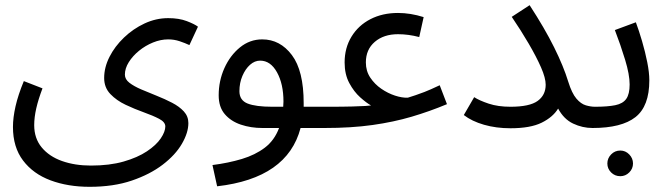

<svg xmlns="http://www.w3.org/2000/svg" viewBox="-20 -489 2576 741"><path d="M30 1Q30 -35 40 -79Q50 -123 72 -176L144 -148Q128 -106 120 -71Q112 -36 112 -6Q112 45 141 80Q170 115 219.5 132.5Q269 150 331 150Q403 150 457 134.5Q511 119 547 95Q583 71 600.5 45Q618 19 618 -1Q618 -18 594 -30.5Q570 -43 535 -55.5Q500 -68 465 -84.5Q430 -101 406 -126Q382 -151 382 -188Q382 -229 402.5 -269.5Q423 -310 458.5 -344Q494 -378 538 -398.5Q582 -419 629 -419Q671 -419 701 -407.5Q731 -396 744 -386L711 -315Q694 -323 673 -330Q652 -337 629 -337Q600 -337 570.5 -325Q541 -313 516.5 -293Q492 -273 477 -249Q462 -225 462 -201Q462 -183 479.5 -169.5Q497 -156 525 -144Q553 -132 584.5 -119.5Q616 -107 644 -92.5Q672 -78 689.5 -59Q707 -40 707 -14Q707 23 682 66Q657 109 608 146.5Q559 184 488.5 208Q418 232 326 232Q242 232 175 207Q108 182 69 130.5Q30 79 30 1Z M818 230 800 148Q862 140 913.5 124.5Q965 109 1002 81Q1039 53 1057 5H993Q948 5 909.5 -8Q871 -21 847.5 -48.5Q824 -76 824 -121Q824 -177 846 -226Q868 -275 906 -306Q944 -337 992 -337Q1061 -337 1106.5 -276.5Q1152 -216 1152 -91Q1152 -84 1152 -77H1242Q1263 -77 1272.5 -65.5Q1282 -54 1282 -38Q1282 -22 1268 -8.5Q1254 5 1232 5H1140Q1089 199 818 230ZM1031 -77H1073Q1074 -87 1074 -97Q1074 -165 1049 -210Q1024 -255 984 -255Q963 -255 945 -239Q927 -223 915.5 -196Q904 -169 904 -137Q904 -102 935.5 -89.5Q967 -77 1031 -77Z M1232 5 1242 -77Q1305 -77 1339.5 -78Q1374 -79 1390 -80Q1406 -81 1412 -82Q1394 -92 1370 -113.5Q1346 -135 1328 -168.5Q1310 -202 1310 -248Q1310 -304 1336.5 -347.5Q1363 -391 1409.5 -415Q1456 -439 1516 -439Q1564 -439 1615 -423L1598 -346Q1556 -357 1516 -357Q1461 -357 1426.5 -327.5Q1392 -298 1392 -248Q1392 -215 1409 -189.5Q1426 -164 1451.5 -146.5Q1477 -129 1504.5 -120Q1532 -111 1554 -112Q1570 -117 1583.5 -121.5Q1597 -126 1618 -134Q1639 -142 1677 -160L1705 -87Q1638 -59 1568.5 -38.5Q1499 -18 1417.5 -6.5Q1336 5 1232 5Z M1950 -77Q2024 -77 2055 -99.5Q2086 -122 2086 -162Q2086 -188 2068 -229Q2050 -270 2020.5 -320.5Q1991 -371 1955 -424L2024 -469Q2082 -380 2118.5 -306.5Q2155 -233 2173 -174Q2187 -129 2204.5 -108.5Q2222 -88 2241 -82.5Q2260 -77 2276 -77Q2297 -77 2307 -65.5Q2317 -54 2317 -38Q2317 -22 2303 -8.5Q2289 5 2267 5Q2228 5 2192 -12Q2156 -29 2134 -70Q2114 -37 2070.5 -15.5Q2027 6 1950 6Q1895 6 1848 -7.5Q1801 -21 1770 -45L1810 -114Q1830 -101 1866 -89Q1902 -77 1950 -77Z M2267 5 2277 -77Q2325 -77 2354.5 -83Q2384 -89 2397 -107.5Q2410 -126 2410 -163Q2410 -201 2392.5 -258.5Q2375 -316 2353 -373L2434 -403Q2446 -371 2458 -330Q2470 -289 2478 -249Q2486 -209 2486 -179Q2486 -79 2432.5 -37Q2379 5 2267 5ZM2374 191Q2353 191 2338.5 176.5Q2324 162 2324 142Q2324 122 2338.5 107Q2353 92 2374 92Q2394 92 2408.5 107Q2423 122 2423 142Q2423 162 2408.5 176.5Q2394 191 2374 191Z"/></svg>

Font: Noto IKEA Arabic
Style: Regular
Weight: 400
Designer: Monotype Design Team
Foundry: Monotype Imaging Inc.
Version: Version 1.200